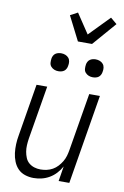

<svg xmlns="http://www.w3.org/2000/svg" viewBox="-104 -1031 709 1098"><g transform="rotate(10 250.0 -482.0)"><path d="M171 8Q145 8 121 0Q97 -8 80.5 -25Q64 -42 54.5 -65.5Q45 -89 42 -114Q39 -139 40 -165Q41 -191 46 -218L96 -520H158L106 -209Q103 -189 102 -170Q101 -151 104 -133Q107 -115 114 -98Q121 -81 134.5 -69.5Q148 -58 165.5 -52.5Q183 -47 202 -47Q220 -47 238 -51Q256 -55 272 -64Q288 -73 301 -87Q314 -101 323.5 -117Q333 -133 338 -150Q343 -167 346 -185L402 -520H464L378 0H316L330 -87Q318 -65 301 -46.5Q284 -28 262.5 -15.5Q241 -3 217.5 2.5Q194 8 171 8ZM405 -618Q392 -618 381 -622.5Q370 -627 362 -636Q354 -645 353 -657.5Q352 -670 354 -683Q355 -691 359.5 -699.5Q364 -708 371.5 -713Q379 -718 387.5 -720Q396 -722 404 -722Q417 -722 428.5 -717.5Q440 -713 447.5 -704Q455 -695 456.5 -682.5Q458 -670 455 -657Q454 -649 449.5 -640.5Q445 -632 438 -627Q431 -622 422 -620Q413 -618 405 -618ZM205 -618Q192 -618 181 -622.5Q170 -627 162 -636Q154 -645 153 -657.5Q152 -670 154 -683Q155 -691 159.5 -699.5Q164 -708 171.5 -713Q179 -718 187.5 -720Q196 -722 204 -722Q217 -722 228.5 -717.5Q240 -713 247.5 -704Q255 -695 256.5 -682.5Q258 -670 255 -657Q254 -649 249.5 -640.5Q245 -632 238 -627Q231 -622 222 -620Q213 -618 205 -618ZM286 -805 215 -945 258 -968 334 -854 449 -972 486 -941 368 -805Z"/></g></svg>

Font: Iosevka SS18 Light
Style: Italic
Weight: 300
Italic angle: -9°
Monospace: yes
Designer: Belleve Invis
Foundry: Belleve Invis
Version: Version 25.1.1; ttfautohint (v1.8.4)